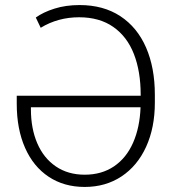

<svg xmlns="http://www.w3.org/2000/svg" viewBox="-20 -737 686 767"><path d="M598.6 -358.4V-327.1Q598.6 -227.1 563.7 -150.6Q528.8 -74.2 465.3 -32.2Q401.9 9.8 318.4 9.8Q235.8 9.8 174.6 -30.8Q113.3 -71.3 80.1 -146.5Q46.9 -221.7 46.9 -322.3V-354.5H542V-358.4Q542 -451.7 514.9 -521.2Q487.8 -590.8 432.6 -629.4Q377.4 -668 295.9 -668Q211.4 -668 142.6 -626L123 -667Q152.8 -688.5 197.8 -702.6Q242.7 -716.8 297.9 -716.8Q393.1 -716.8 460.7 -672.4Q528.3 -627.9 563.5 -547.1Q598.6 -466.3 598.6 -358.4ZM318.4 -39.1Q386.2 -39.1 435.5 -72.5Q484.9 -106 511.7 -167Q538.6 -228 541.5 -308.6H103.5V-300.8Q103.5 -223.6 128.9 -164.6Q154.3 -105.5 202.9 -72.3Q251.5 -39.1 318.4 -39.1Z"/></svg>

Font: Pretendard ExtraLight
Style: Regular
Weight: 200
Designer: Base glyphs from Inter by Rasmus Andersson; Hangeul glyphs from Noto Sans CJK(Source Han Sans) by Jang Soo-young and Kan
Foundry: Kil Hyung-jin
Version: Version 1.309